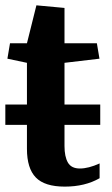

<svg xmlns="http://www.w3.org/2000/svg" viewBox="-24 -693 421 724"><path d="M77.6 -131.8V-222.2H-3.9V-298.8H77.6V-456.1L3.9 -471.7L13.7 -529.8H77.6L113.3 -672.9L219.2 -663.1V-529.8H341.3L351.1 -471.7L219.2 -456.1V-298.8H354V-222.2H219.2V-142.6Q219.2 -102.1 232.2 -79.8Q245.1 -57.6 277.3 -57.6Q309.6 -57.6 351.6 -76.7V-21Q296.4 10.7 220.2 10.7Q144.5 10.7 111.1 -23.7Q77.6 -58.1 77.6 -131.8Z"/></svg>

Font: NoticiaText-Bold
Style: Bold
Weight: 700
Designer: JM Sole
Foundry: JM Sole
Version: Version 1.003